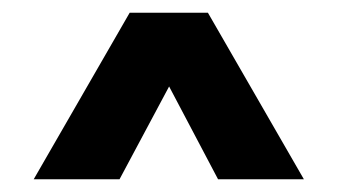

<svg xmlns="http://www.w3.org/2000/svg" viewBox="-20 -614 531 302"><path d="M168 -332H33L184 -594H307L458 -332H323L246 -478Z"/></svg>

Font: Hind Guntur
Style: Bold
Weight: 700
Designer: Manushi Parikh, Hitesh Malaviya
Foundry: Indian Type Foundry
Version: Version 1.002;PS 1.0;hotconv 1.0.86;makeotf.lib2.5.63406; tt